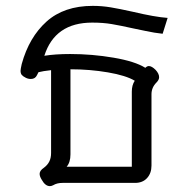

<svg xmlns="http://www.w3.org/2000/svg" viewBox="-20 -623 641 654"><path d="M131 -433Q168 -439 219 -439Q294 -439 367 -426.5Q440 -414 475 -392Q481 -398 487 -398Q497 -398 510 -385Q522 -372 522 -360Q522 -351 513 -342Q496 -325 496 -302V-59Q496 -33 481 -16.5Q466 0 440 0H193Q174 0 161 8Q155 11 150 11Q134 11 122 -11Q115 -22 115 -31Q115 -42 130 -52Q142 -61 148 -73Q154 -85 154 -102V-384Q126 -381 111 -377L106 -367Q100 -354 85 -354Q76 -354 68 -358Q58 -363 54 -368Q50 -373 50 -382Q50 -387 54 -405Q79 -496 138.5 -549.5Q198 -603 296 -603Q327 -603 357 -598Q387 -593 432 -583Q508 -565 551 -562L534 -508Q506 -511 476 -517.5Q446 -524 435 -526Q390 -536 360.5 -541Q331 -546 294 -546Q167 -546 131 -433ZM220 -387V-97Q220 -70 207 -55H429V-311Q429 -333 439 -348Q409 -366 347.5 -376.5Q286 -387 220 -387Z"/></svg>

Font: Niramit Light
Style: Regular
Weight: 300
Designer: Katatrad Aksorn Co.,Ltd.
Foundry: Cadson Demak Co.,Ltd.
Version: Version 1.000; ttfautohint (v1.6)